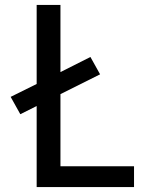

<svg xmlns="http://www.w3.org/2000/svg" viewBox="-20 -755 640 775"><path d="M128 0V-327L62 -294L23 -364L128 -416V-735H224V-464L345 -525L384 -455L224 -375V-84H521V0Z"/></svg>

Font: Iosevka Aile Medium
Style: Regular
Weight: 500
Designer: Belleve Invis
Foundry: Belleve Invis
Version: Version 27.3.5; ttfautohint (v1.8.4)